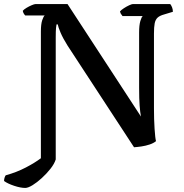

<svg xmlns="http://www.w3.org/2000/svg" viewBox="-59 -724 906 944"><path d="M65 200Q42 200 10.5 189.5Q-21 179 -39 166Q-39 157 -36.5 149.5Q-34 142 -31 138Q23 123 68 99.5Q113 76 142 54V-569Q142 -605 148.5 -624.5Q155 -644 161 -648H65Q61 -652 57.5 -658Q54 -664 53 -671Q59 -678 71.5 -685.5Q84 -693 97 -698.5Q110 -704 116 -704H273L634 -151Q630 -172 627.5 -204.5Q625 -237 625 -293V-565Q625 -600 631 -620.5Q637 -641 643 -645H543Q542 -648 537.5 -653Q533 -658 531 -668Q537 -675 550 -683.5Q563 -692 576 -698Q589 -704 594 -704H778Q783 -698 787 -688Q791 -678 791 -666L748 -653Q726 -647 715.5 -637Q705 -627 701.5 -609Q698 -591 698 -559V-191Q698 -136 701 -90.5Q704 -45 708 -30Q696 -20 676.5 -13.5Q657 -7 636.5 -4Q616 -1 600 0L273 -500Q251 -535 239 -563Q227 -591 225 -604H219Q218 -601 216.5 -587Q215 -573 215 -540V60Q208 82 189 106Q170 130 146.5 151.5Q123 173 101 186.5Q79 200 65 200Z"/></svg>

Font: Texturina Medium
Style: Regular
Weight: 500
Designer: Guillermo Torres Carreño
Foundry: Omnibus-Type
Version: Version 1.003